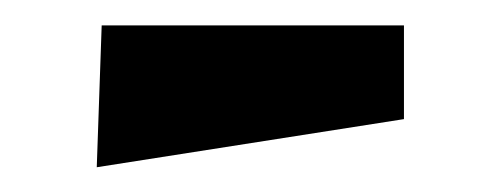

<svg xmlns="http://www.w3.org/2000/svg" viewBox="-20 -314 395 152"><path d="M299.8 -293.9V-219.7L56.6 -181.6L60.5 -293.9Z"/></svg>

Font: Ravi Prakash
Style: Regular
Weight: 400
Designer: Appaji Ambarisha Darbha
Version: Version 1.0.4; ttfautohint (v1.2.42-39fb)